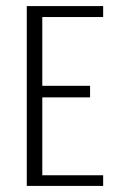

<svg xmlns="http://www.w3.org/2000/svg" viewBox="-20 -611 384 631"><path d="M68 0V-591H319V-555H119V-329H276V-291H119V-35H319V0Z"/></svg>

Font: Alumni Sans Light
Style: Regular
Weight: 300
Version: Version 1.018